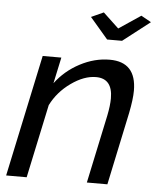

<svg xmlns="http://www.w3.org/2000/svg" viewBox="-52 -775 672 820"><g transform="rotate(5 283.5 -365.0)"><path d="M307 -706 360 -730 427 -667 521 -730 564 -706 448 -616H384ZM116 -522H196L172 -410Q213 -465 275.5 -498Q338 -531 403 -531Q517 -531 517 -408Q517 -372 505 -312L439 0H351L413 -292Q422 -336 422 -367Q422 -452 351 -452Q300 -452 244.5 -412.5Q189 -373 160 -315L93 0H5Z"/></g></svg>

Font: Raleway-v4020 Medium
Style: Italic
Weight: 500
Italic angle: -12°
Designer: Matt McInerney, Pablo Impallari, Rodrigo Fuenzalida
Foundry: Matt McInerney, Pablo Impallari, Rodrigo Fuenzalida
Version: Version 4.020;PS 004.020;hotconv 1.0.88;makeotf.lib2.5.64775